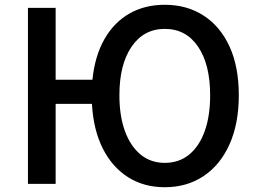

<svg xmlns="http://www.w3.org/2000/svg" viewBox="-20 -770 1076 804"><path d="M670 -88Q730 -88 772.5 -123Q815 -158 837.5 -221.5Q860 -285 860 -371Q860 -500 809.5 -574.5Q759 -649 670 -649Q582 -649 531 -574.5Q480 -500 480 -371Q480 -285 503 -221.5Q526 -158 568.5 -123Q611 -88 670 -88ZM670 14Q582 14 515.5 -28.5Q449 -71 410 -149Q371 -227 365 -335H213V0H97V-737H213V-436H367Q377 -535 417 -605.5Q457 -676 521.5 -713Q586 -750 670 -750Q763 -750 833 -704.5Q903 -659 941.5 -574.5Q980 -490 980 -371Q980 -253 941.5 -166.5Q903 -80 833 -33Q763 14 670 14Z"/></svg>

Font: Source Han Sans TC Medium
Style: Regular
Weight: 500
Designer: Ryoko NISHIZUKA Ë•øÂ°öÊ∂ºÂ≠ê (kana, bopomofo & ideographs); Paul D. Hunt (Latin, Greek & Cyrillic); Sandoll Communicatio
Foundry: Adobe
Version: Version 2.004;hotconv 1.0.118;makeotfexe 2.5.65603